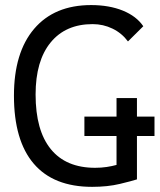

<svg xmlns="http://www.w3.org/2000/svg" viewBox="-20 -723 626 753"><path d="M341.3 9.8Q189.9 9.8 112.3 -81.1Q34.7 -171.9 34.7 -347.7Q34.7 -517.1 114 -610.1Q193.4 -703.1 337.4 -703.1Q408.2 -703.1 461.7 -681.4Q515.1 -659.7 542 -620.1L481.9 -560.5Q457.5 -593.3 421.1 -610.8Q384.8 -628.4 343.3 -628.4Q237.3 -628.4 178.5 -556.4Q119.6 -484.4 119.6 -352.5Q119.6 -211.4 179.2 -138.2Q238.8 -64.9 353 -64.9Q377 -64.9 398.2 -68.1Q419.4 -71.3 437 -76.2V-189.5H311V-265.6H437V-338.4H517.1V-265.6H585.9V-189.5H517.1V-19.5Q497.6 -13.2 450 -1.7Q402.3 9.8 341.3 9.8Z"/></svg>

Font: CaskaydiaMono NF SemiLight
Style: Regular
Weight: 350
Designer: Aaron Bell
Foundry: Saja Typeworks
Version: Version 2111.001; ttfautohint (v1.8.4);Nerd Fonts 3.1.1